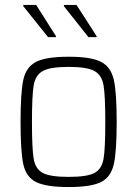

<svg xmlns="http://www.w3.org/2000/svg" viewBox="-20 -747 554 775"><path d="M63 -254Q63 -373 74 -424.5Q85 -476 125 -497Q165 -518 257 -518Q349 -518 388.5 -497Q428 -476 439.5 -424.5Q451 -373 451 -254Q451 -136 439.5 -84.5Q428 -33 388.5 -12.5Q349 8 257 8Q165 8 125 -12.5Q85 -33 74 -84Q63 -135 63 -254ZM405 -254Q405 -361 398 -402.5Q391 -444 361 -460.5Q331 -477 257 -477Q183 -477 153 -460.5Q123 -444 116 -402.5Q109 -361 109 -254Q109 -147 116 -106Q123 -65 152.5 -49Q182 -33 257 -33Q332 -33 361.5 -49Q391 -65 398 -106Q405 -147 405 -254ZM174 -597 74 -722V-727H126L206 -601V-597ZM337 -597 238 -722V-727H289L370 -601V-597Z"/></svg>

Font: Saira Semi Condensed ExtraLight
Style: Regular
Weight: 200
Width: 4
Designer: Hector Gatti with collaboration of the Omnibus-Type team
Foundry: Omnibus-Type
Version: Version 1.001; ttfautohint (v1.8)